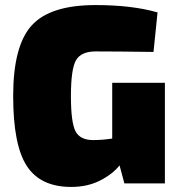

<svg xmlns="http://www.w3.org/2000/svg" viewBox="-20 -724 708 758"><path d="M631 -397V0H471L452 -71Q424 -36 374.5 -11Q325 14 261 14Q140 14 86 -68.5Q32 -151 32 -345Q32 -543 105 -623.5Q178 -704 357 -704Q501 -704 602 -675L586 -519Q434 -521 358 -521Q300 -521 280 -486Q260 -451 260 -345Q260 -241 278 -206Q296 -171 348 -171Q383 -171 423 -177V-397Z"/></svg>

Font: Exo 2.0 Black
Style: Regular
Weight: 900
Designer: Natanael Gama
Version: Version 1.001;PS 001.001;hotconv 1.0.70;makeotf.lib2.5.58329